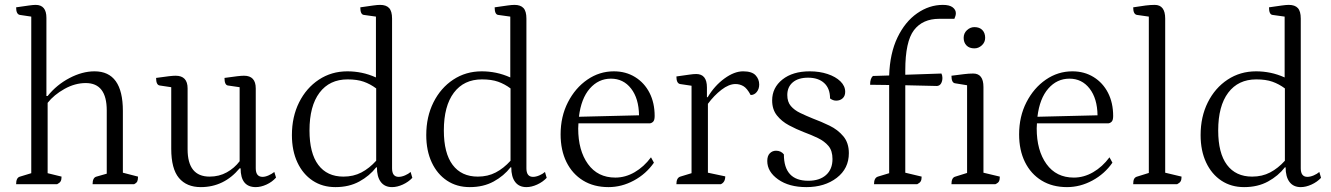

<svg xmlns="http://www.w3.org/2000/svg" viewBox="-20 -754 5450 786"><path d="M46 0Q46 -27 62 -31L108 -45V-686L61 -693Q46 -696 46 -724Q81 -729 98.5 -731.5Q116 -734 126 -734Q170 -734 170 -681V-361H175Q212 -407 264.5 -434.5Q317 -462 367 -462Q483 -462 483 -300V-47L545 -31Q545 -18 542 -11.5Q539 -5 529 0H359Q359 -27 375 -31L417 -43V-302Q417 -414 331 -414Q287 -414 244 -390Q201 -366 175 -333V-45L232 -31Q232 -18 228 -11.5Q224 -5 214 0Z M802 12Q744 12 712.5 -25.5Q681 -63 681 -145V-397L634 -404Q619 -406 619 -435Q654 -440 671.5 -442Q689 -444 699 -444Q748 -444 748 -392V-143Q748 -31 838 -31Q877 -31 908.5 -48.5Q940 -66 961 -94V-397L913 -404Q899 -406 899 -435Q934 -440 951.5 -442Q969 -444 979 -444Q1027 -444 1027 -392V-65Q1027 -30 1055 -30Q1066 -30 1079.5 -36Q1093 -42 1103 -50L1110 -27Q1094 -9 1071 1.5Q1048 12 1027 12Q965 12 965 -65H961Q897 12 802 12Z M1353 12Q1300 12 1260 -14.5Q1220 -41 1197.5 -89Q1175 -137 1175 -201Q1175 -276 1204.5 -335Q1234 -394 1285.5 -428Q1337 -462 1402 -462Q1432 -462 1461 -456Q1490 -450 1519 -437V-686L1469 -693Q1455 -695 1455 -724Q1490 -729 1507.5 -731.5Q1525 -734 1536 -734Q1561 -734 1573 -721Q1585 -708 1585 -678V-65Q1585 -30 1612 -30Q1624 -30 1638 -36Q1652 -42 1661 -50L1668 -26Q1652 -9 1629 1.5Q1606 12 1585 12Q1555 12 1539 -9Q1523 -30 1523 -69H1520Q1493 -34 1451 -11Q1409 12 1353 12ZM1386 -31Q1427 -31 1459.5 -48Q1492 -65 1520 -96V-392Q1496 -410 1469 -419.5Q1442 -429 1403 -429Q1329 -429 1288 -374.5Q1247 -320 1247 -220Q1247 -127 1283 -79Q1319 -31 1386 -31Z M1903 12Q1850 12 1810 -14.5Q1770 -41 1747.5 -89Q1725 -137 1725 -201Q1725 -276 1754.5 -335Q1784 -394 1835.5 -428Q1887 -462 1952 -462Q1982 -462 2011 -456Q2040 -450 2069 -437V-686L2019 -693Q2005 -695 2005 -724Q2040 -729 2057.5 -731.5Q2075 -734 2086 -734Q2111 -734 2123 -721Q2135 -708 2135 -678V-65Q2135 -30 2162 -30Q2174 -30 2188 -36Q2202 -42 2211 -50L2218 -26Q2202 -9 2179 1.5Q2156 12 2135 12Q2105 12 2089 -9Q2073 -30 2073 -69H2070Q2043 -34 2001 -11Q1959 12 1903 12ZM1936 -31Q1977 -31 2009.5 -48Q2042 -65 2070 -96V-392Q2046 -410 2019 -419.5Q1992 -429 1953 -429Q1879 -429 1838 -374.5Q1797 -320 1797 -220Q1797 -127 1833 -79Q1869 -31 1936 -31Z M2471 12Q2411 12 2367 -15Q2323 -42 2299 -90.5Q2275 -139 2275 -204Q2275 -277 2305 -335.5Q2335 -394 2384.5 -428Q2434 -462 2493 -462Q2542 -462 2580 -438.5Q2618 -415 2639 -374Q2660 -333 2660 -279Q2660 -261 2653 -255Q2646 -249 2639 -249H2348Q2347 -239 2347 -228Q2347 -138 2387 -82.5Q2427 -27 2499 -27Q2540 -27 2578 -49Q2616 -71 2645 -110L2657 -88Q2625 -42 2575 -15Q2525 12 2471 12ZM2481 -432Q2430 -432 2394.5 -391.5Q2359 -351 2350 -276L2596 -282Q2595 -351 2563.5 -391.5Q2532 -432 2481 -432Z M2749 0Q2749 -26 2765 -31L2811 -45V-403L2764 -410Q2749 -413 2749 -441Q2785 -446 2802 -448.5Q2819 -451 2830 -451Q2874 -451 2874 -396V-356H2877Q2905 -403 2945.5 -432.5Q2986 -462 3022 -462Q3058 -462 3073 -446Q3088 -430 3088 -408Q3088 -390 3078 -377.5Q3068 -365 3053 -365Q3038 -393 3023 -401.5Q3008 -410 2991 -410Q2964 -410 2933.5 -386.5Q2903 -363 2878 -329V-47L2949 -32Q2949 -8 2931 0Z M3281 12Q3210 12 3165.5 -19.5Q3121 -51 3121 -95Q3121 -116 3131.5 -126.5Q3142 -137 3157 -137Q3177 -137 3189 -122Q3189 -14 3289 -14Q3335 -14 3361.5 -37.5Q3388 -61 3388 -103Q3388 -137 3371.5 -156.5Q3355 -176 3328 -189Q3301 -202 3271 -213Q3240 -225 3210 -241Q3180 -257 3160.5 -281.5Q3141 -306 3141 -343Q3141 -395 3183 -428.5Q3225 -462 3295 -462Q3335 -462 3368 -451Q3401 -440 3420.5 -421Q3440 -402 3440 -378Q3440 -361 3429.5 -351.5Q3419 -342 3403 -342Q3390 -342 3378 -351Q3378 -392 3354 -414Q3330 -436 3288 -436Q3248 -436 3225.5 -417Q3203 -398 3203 -365Q3203 -337 3217.5 -320Q3232 -303 3256 -291.5Q3280 -280 3307 -269Q3342 -256 3376 -239.5Q3410 -223 3432.5 -196Q3455 -169 3455 -127Q3455 -64 3405.5 -26Q3356 12 3281 12Z M3558 0Q3558 -26 3574 -31L3620 -45V-406L3542 -407Q3542 -434 3554 -443L3620 -445Q3623 -536 3654 -600.5Q3685 -665 3734.5 -699.5Q3784 -734 3840 -734Q3867 -734 3880 -724Q3893 -714 3893 -700Q3893 -690 3887 -677H3825Q3757 -677 3721.5 -630.5Q3686 -584 3686 -466V-448L3834 -453Q3838 -445 3838 -435Q3838 -422 3832.5 -412.5Q3827 -403 3816 -402L3686 -405V-47L3753 -31Q3753 -18 3749 -11.5Q3745 -5 3735 0ZM3875 0Q3875 -27 3891 -31L3939 -46V-405L3890 -413Q3875 -415 3875 -444Q3907 -448 3926.5 -450.5Q3946 -453 3964 -453Q4006 -453 4006 -398V-47L4073 -31Q4073 -18 4069.5 -11.5Q4066 -5 4055 0ZM3969 -556Q3948 -556 3936.5 -568Q3925 -580 3925 -599Q3925 -618 3938.5 -630.5Q3952 -643 3969 -643Q3990 -643 4001.5 -631Q4013 -619 4013 -599Q4013 -581 3999.5 -568.5Q3986 -556 3969 -556Z M4348 12Q4288 12 4244 -15Q4200 -42 4176 -90.5Q4152 -139 4152 -204Q4152 -277 4182 -335.5Q4212 -394 4261.5 -428Q4311 -462 4370 -462Q4419 -462 4457 -438.5Q4495 -415 4516 -374Q4537 -333 4537 -279Q4537 -261 4530 -255Q4523 -249 4516 -249H4225Q4224 -239 4224 -228Q4224 -138 4264 -82.5Q4304 -27 4376 -27Q4417 -27 4455 -49Q4493 -71 4522 -110L4534 -88Q4502 -42 4452 -15Q4402 12 4348 12ZM4358 -432Q4307 -432 4271.5 -391.5Q4236 -351 4227 -276L4473 -282Q4472 -351 4440.5 -391.5Q4409 -432 4358 -432Z M4619 0Q4619 -15 4623 -22Q4627 -29 4635 -31L4683 -46V-686L4634 -693Q4619 -696 4619 -724Q4650 -729 4670 -731.5Q4690 -734 4707 -734Q4750 -734 4750 -678V-47L4817 -31Q4817 -18 4813 -11.5Q4809 -5 4799 0Z M5073 12Q5020 12 4980 -14.5Q4940 -41 4917.5 -89Q4895 -137 4895 -201Q4895 -276 4924.5 -335Q4954 -394 5005.5 -428Q5057 -462 5122 -462Q5152 -462 5181 -456Q5210 -450 5239 -437V-686L5189 -693Q5175 -695 5175 -724Q5210 -729 5227.5 -731.5Q5245 -734 5256 -734Q5281 -734 5293 -721Q5305 -708 5305 -678V-65Q5305 -30 5332 -30Q5344 -30 5358 -36Q5372 -42 5381 -50L5388 -26Q5372 -9 5349 1.5Q5326 12 5305 12Q5275 12 5259 -9Q5243 -30 5243 -69H5240Q5213 -34 5171 -11Q5129 12 5073 12ZM5106 -31Q5147 -31 5179.5 -48Q5212 -65 5240 -96V-392Q5216 -410 5189 -419.5Q5162 -429 5123 -429Q5049 -429 5008 -374.5Q4967 -320 4967 -220Q4967 -127 5003 -79Q5039 -31 5106 -31Z"/></svg>

Font: Petrona Light
Style: Regular
Weight: 300
Designer: Ringo R. Seeber
Foundry: Ringo R. Seeber
Version: Version 2.001; ttfautohint (v1.8.3)